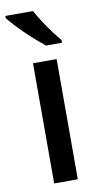

<svg xmlns="http://www.w3.org/2000/svg" viewBox="-90 -807 447 848"><g transform="rotate(-10 134.0 -383.0)"><path d="M188 0H82V-539H188ZM122 -766Q134 -744 151.5 -716.5Q169 -689 188.5 -663Q208 -637 224 -618V-606H152Q135 -620 112.5 -639.5Q90 -659 68 -680.5Q46 -702 27.5 -722Q9 -742 -2 -756V-766Z"/></g></svg>

Font: Noto Sans Khmer Medium
Style: Regular
Weight: 500
Version: Version 2.003